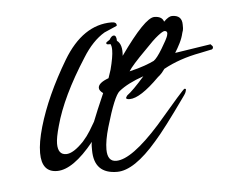

<svg xmlns="http://www.w3.org/2000/svg" viewBox="-33 -299 425 347"><g transform="rotate(-5 179.5 -125.5)"><path d="M167 11Q125 11 125 -32Q125 -36 125 -39.5Q125 -43 126 -47Q88 0 59 0Q31 0 31 -35Q31 -45 33 -56.5Q35 -68 39 -82Q55 -137 92 -199Q128 -259 180 -259Q190 -259 189 -252L166 -242Q144 -229 126 -200Q83 -133 69 -81Q63 -60 63 -49Q63 -29 78 -29Q91 -29 110 -49Q118 -58 123.5 -67Q129 -76 133 -83Q136 -91 141.5 -104Q147 -117 154 -133Q147 -138 147 -143Q147 -152 166 -159L171 -174Q177 -197 177 -209Q177 -213 176.5 -215.5Q176 -218 175 -220H171Q166 -220 168 -224L174 -228Q178 -235 182 -235Q187 -235 187 -225Q197 -218 195 -197Q241 -262 258 -262Q272 -262 275 -252Q284 -261 290 -261Q308 -261 308 -244Q308 -241 308 -237.5Q308 -234 306 -229Q304 -220 299.5 -211Q295 -202 290 -194L355 -204Q359 -200 359 -199Q359 -194 354 -194L335 -190Q297 -183 268 -167Q266 -164 263 -160.5Q260 -157 255 -153Q220 -118 201 -118Q193 -118 195 -122L197 -125Q208 -133 229 -157Q200 -147 184 -134Q174 -126 158 -71Q151 -47 151 -31Q151 -9 167 -9Q195 -9 247 -67Q299 -128 301 -128Q305 -128 303 -124Q303 -121 297 -113Q258 -58 240 -38Q198 11 167 11ZM205 -168Q222 -172 233 -176Q244 -180 250 -183Q256 -187 266 -203.5Q276 -220 278 -226Q281 -235 274 -235Q271 -235 262 -228Q253 -221 237 -204Q224 -191 216 -182Q208 -173 205 -168Z"/></g></svg>

Font: Grey Qo
Style: Regular
Weight: 400
Designer: Robert E. Leuschke
Foundry: Robert E. Leuschke
Version: Version 2.010